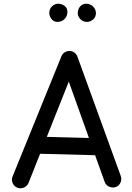

<svg xmlns="http://www.w3.org/2000/svg" viewBox="-20 -963 712 1033"><path d="M71.3 45.9Q54.2 38.1 47.4 20Q40.5 2 48.3 -15.1L311 -661.6Q319.3 -680.2 338.6 -686.5Q357.9 -692.9 375.5 -683.1Q390.1 -674.8 396 -659.7L629.4 -17.1Q636.2 0.5 628.7 18.3Q621.1 36.1 603.5 43Q585.9 49.3 568.1 41.7Q550.3 34.2 543.5 16.6L491.7 -127.9L195.8 -135.7L132.8 22.9Q125 40 106.7 46.9Q88.4 53.7 71.3 45.9ZM350.1 -523.9 231.9 -226.6 458.5 -220.7ZM496.1 -892.6Q496.1 -871.1 481 -858.2Q465.8 -845.2 447.3 -845.2Q426.3 -845.2 412.4 -860.1Q398.4 -875 398.4 -892.1Q398.4 -913.6 411.1 -928.2Q423.8 -942.9 442.9 -942.9Q465.3 -942.9 480.7 -928Q496.1 -913.1 496.1 -892.6ZM342.8 -899.4Q342.8 -876 327.4 -860.6Q312 -845.2 288.6 -845.2Q269 -845.2 257.1 -860.8Q245.1 -876.5 245.1 -894Q245.1 -914.1 259.3 -928.5Q273.4 -942.9 293.9 -942.9Q312 -942.9 327.4 -931.2Q342.8 -919.4 342.8 -899.4Z"/></svg>

Font: Mikhak-DS1-FD Medium
Style: Regular
Weight: 500
Designer: Amin Abedi
Version: Version 3.2